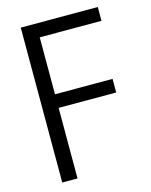

<svg xmlns="http://www.w3.org/2000/svg" viewBox="-112 -813 696 886"><g transform="rotate(-15 236.0 -370.0)"><path d="M74 -740H442V-674H147V-402H422V-337H147V0H74Z"/></g></svg>

Font: Encode Sans Compressed
Style: Regular
Weight: 400
Designer: Pablo Impallari, Andres Torresi
Foundry: Pablo Impallari, Andres Torresi
Version: Version 1.000; ttfautohint (v1.00) -l 8 -r 50 -G 200 -x 14 -